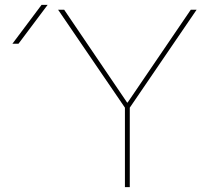

<svg xmlns="http://www.w3.org/2000/svg" viewBox="-20 -770 865 790"><path d="M503 -348H505L765 -730H789L514 -327V0H494V-327L219 -730H244ZM56 -590H31L151 -750H176Z"/></svg>

Font: Mplus 1p Thin
Style: Regular
Weight: 250
Version: Version 1.061